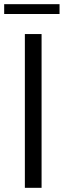

<svg xmlns="http://www.w3.org/2000/svg" viewBox="-42 -899 305 919"><path d="M77 -736H157V0H77ZM-22 -879H243V-832H-22Z"/></svg>

Font: Exo
Style: Regular
Weight: 400
Designer: Natanael Gama
Foundry: Natanael Gama
Version: Version 1.500; ttfautohint (v1.6)